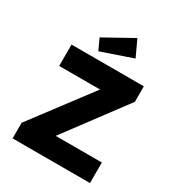

<svg xmlns="http://www.w3.org/2000/svg" viewBox="-218 -1079 1118 1214"><g transform="rotate(30 341.5 -472.0)"><path d="M60 0V-114L384 -544H86V-700H614V-587L288 -150H625V0ZM254 -748 217 -828 426 -944 481 -826Z"/></g></svg>

Font: Readex Pro
Style: Bold
Weight: 700
Designer: Bonnie Shaver-Troup, Thomas Jockin
Foundry: Lexend
Version: Version 1.203; ttfautohint (v1.8.3)